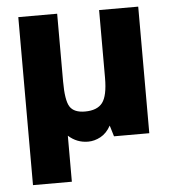

<svg xmlns="http://www.w3.org/2000/svg" viewBox="-49 -540 668 748"><g transform="rotate(-5 285.0 -166.5)"><path d="M50 162V-495H202V-230Q202 -156 218 -131Q234 -106 277 -106Q325 -106 345.5 -133Q366 -160 366 -230V-495H519V0H381L368 -43Q352 -14 328 -1Q304 12 279 12Q235 12 202 -18V162Z"/></g></svg>

Font: Atkinson Hyperlegible
Style: Bold
Weight: 700
Designer: Elliott Scott, Megan Eiswerth, Linus Boman, Theodore Petrosky
Foundry: Braille Institute
Version: Version 1.006; ttfautohint (v1.8.3)